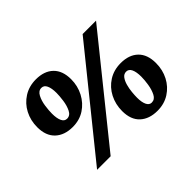

<svg xmlns="http://www.w3.org/2000/svg" viewBox="-108 -707 911 911"><g transform="rotate(-45 347.0 -252.0)"><path d="M103 0 510 -504H600L194 0ZM165 -225Q110 -225 77.5 -255.5Q45 -286 45 -344Q45 -389 64.5 -426.5Q84 -464 119.5 -486.5Q155 -509 201 -509Q257 -509 288.5 -478.5Q320 -448 320 -391Q320 -346 300 -308Q280 -270 245.5 -247.5Q211 -225 165 -225ZM174 -272Q195 -272 206 -294Q217 -316 221 -345Q225 -374 225 -394Q225 -426 216.5 -444Q208 -462 191 -462Q171 -462 159.5 -440Q148 -418 144 -389.5Q140 -361 140 -340Q140 -308 148.5 -290Q157 -272 174 -272ZM504 5Q449 5 416.5 -25Q384 -55 384 -113Q384 -158 403.5 -196Q423 -234 458.5 -256.5Q494 -279 540 -279Q596 -279 627.5 -248.5Q659 -218 659 -161Q659 -115 639.5 -77.5Q620 -40 585 -17.5Q550 5 504 5ZM512 -42Q533 -42 544 -63.5Q555 -85 559.5 -113.5Q564 -142 564 -164Q564 -196 555.5 -214Q547 -232 530 -232Q514 -232 504 -218.5Q494 -205 488.5 -185Q483 -165 481 -144Q479 -123 479 -108Q479 -77 487.5 -59.5Q496 -42 512 -42Z"/></g></svg>

Font: Yrsa
Style: Bold Italic
Weight: 700
Italic angle: -7.10001°
Version: Version 2.004